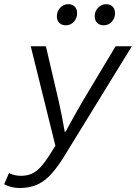

<svg xmlns="http://www.w3.org/2000/svg" viewBox="-64 -713 684 942"><path d="M32.8 209.5Q10.5 209.5 -9.1 204.3Q-28.7 199.2 -43.7 191.1L-19.9 136.2Q-7.9 142.2 7.1 145.9Q22.1 149.6 37.8 149.6Q67.8 149.6 90.6 139.8Q113.4 130 133.9 108.1Q154.4 86.2 177.7 49.6L207.8 2.3L86.8 -486.1H161.1L224.7 -213.7Q232 -182.4 240 -140.7Q248 -99 253.6 -66.4H257.6Q275.4 -99 298.4 -140.7Q321.5 -182.4 339.9 -213.7L503.1 -486.1H582.9L252.2 51.8Q219.6 105.4 188.2 140.3Q156.8 175.2 119.6 192.3Q82.5 209.5 32.8 209.5ZM258.2 -588.8Q239.7 -588.8 227.3 -600.4Q215 -612 215 -633.3Q215 -657.7 231.4 -675.1Q247.8 -692.5 271.2 -692.5Q290.3 -692.5 302.4 -680.7Q314.4 -668.9 314.4 -648Q314.4 -623.5 298.3 -606.1Q282.2 -588.8 258.2 -588.8ZM444.1 -588.8Q425.6 -588.8 413.2 -600.4Q400.8 -612 400.8 -633.3Q400.8 -657.7 417.3 -675.1Q433.7 -692.5 457 -692.5Q476.2 -692.5 488.2 -680.7Q500.3 -668.9 500.3 -648Q500.3 -623.5 484.2 -606.1Q468.1 -588.8 444.1 -588.8Z"/></svg>

Font: SourceCodeVF
Style: Italic
Weight: 200
Italic angle: -11°
Monospace: yes
Designer: Paul D. Hunt, Teo Tuominen
Foundry: Adobe
Version: Version 1.026;hotconv 1.1.0;makeotfexe 2.6.0